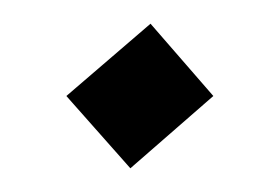

<svg xmlns="http://www.w3.org/2000/svg" viewBox="-20 -142 219 162"><path d="M36 -61 90 0 160 -61 107 -122Z"/></svg>

Font: Stormblade
Style: Obl
Weight: 400
Designer: Mew Too
Foundry: Cannot Into Space Fonts
Version: Version 0.77